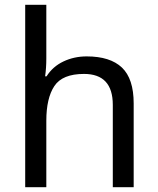

<svg xmlns="http://www.w3.org/2000/svg" viewBox="-20 -780 658 800"><path d="M173 -537Q173 -497 168 -462H174Q200 -503 244.5 -524Q289 -545 341 -545Q439 -545 488 -498.5Q537 -452 537 -349V0H450V-343Q450 -472 330 -472Q240 -472 206.5 -421.5Q173 -371 173 -277V0H85V-760H173Z"/></svg>

Font: Noto Sans Limbu
Style: Regular
Weight: 400
Designer: Monotype Design Team
Foundry: Monotype Imaging Inc.
Version: Version 2.004; ttfautohint (v1.8.4.7-5d5b)